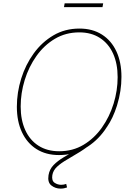

<svg xmlns="http://www.w3.org/2000/svg" viewBox="-20 -906 787 1134"><path d="M328.6 9.8Q251 9.8 195.3 -25.6Q139.6 -61 109.6 -125.2Q79.6 -189.5 79.6 -275.4Q79.6 -359.9 105.2 -441.9Q130.9 -523.9 179.2 -590.6Q227.5 -657.2 295.7 -697.3Q363.8 -737.3 449.2 -737.3Q526.4 -737.3 582 -701.9Q637.7 -666.5 667.5 -602.5Q697.3 -538.6 697.3 -452.1Q697.3 -368.2 671.9 -285.9Q646.5 -203.6 598.6 -137Q550.8 -70.3 482.7 -30.3Q414.6 9.8 328.6 9.8ZM329.6 -12.7Q409.7 -12.7 473.4 -50.8Q537.1 -88.9 582 -152.6Q627 -216.3 650.9 -293.7Q674.8 -371.1 674.8 -450.2Q674.8 -530.8 647.7 -590.1Q620.6 -649.4 569.8 -682.1Q519 -714.8 448.7 -714.8Q368.2 -714.8 304.2 -676.8Q240.2 -638.7 195.1 -575Q149.9 -511.2 126 -433.6Q102.1 -356 102.1 -276.9Q102.1 -197.3 129.2 -137.7Q156.2 -78.1 207.3 -45.4Q258.3 -12.7 329.6 -12.7ZM337.4 208Q307.1 208 283.4 189.5Q259.8 170.9 266.6 128.4Q272.5 93.3 296.6 68.6Q320.8 43.9 356.9 22.5Q393.1 1 435.3 -23.2Q477.5 -47.4 519.5 -80.6Q561.5 -113.8 597.2 -162.6Q632.8 -211.4 656.2 -282Q679.7 -352.5 684.6 -451.7L697.3 -452.1Q693.4 -353 670.4 -280.8Q647.5 -208.5 612.3 -157.2Q577.1 -106 535.6 -70.6Q494.1 -35.2 452.9 -9.5Q411.6 16.1 376 36.6Q340.3 57.1 317.1 78.6Q293.9 100.1 289.1 128.4Q284.2 161.1 302.2 173.3Q320.3 185.5 341.3 185.5Q349.6 185.5 356.9 184.1Q364.3 182.6 371.1 180.2L376 201.2Q366.7 204.6 357.2 206.3Q347.7 208 337.4 208ZM589.4 -886.2 585.4 -863.8H357.9L361.8 -886.2Z"/></svg>

Font: Inter Thin
Style: Italic
Weight: 250
Italic angle: -9.3988°
Designer: Rasmus Andersson
Foundry: rsms
Version: Version 4.001;git-66647c0bb